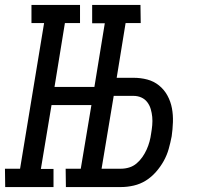

<svg xmlns="http://www.w3.org/2000/svg" viewBox="-37 -755 807 775"><path d="M-16 0 -17 -74H44L141 -662H90V-735H286V-662H225L183 -404H344L386 -661H335V-735H530L531 -662H470L434 -441H502Q531 -441 557.5 -434Q584 -427 605 -410Q626 -393 639 -369Q652 -345 657 -318Q662 -291 661 -262Q660 -233 656 -205Q651 -179 644 -154Q637 -129 624 -105.5Q611 -82 592.5 -61Q574 -40 551.5 -26Q529 -12 503 -6Q477 0 452 0H229L228 -74H289L332 -331H171L128 -73H179V0ZM452 -74Q468 -74 484.5 -79Q501 -84 514.5 -95.5Q528 -107 538 -121.5Q548 -136 555 -151.5Q562 -167 566.5 -183.5Q571 -200 573 -216Q576 -233 577.5 -250Q579 -267 577.5 -283Q576 -299 571.5 -314.5Q567 -330 557.5 -342.5Q548 -355 533.5 -361.5Q519 -368 502 -368H422L373 -74Z"/></svg>

Font: Iosevka Etoile
Style: Italic
Weight: 400
Italic angle: -9°
Designer: Belleve Invis
Foundry: Belleve Invis
Version: Version 22.1.2; ttfautohint (v1.8.4)